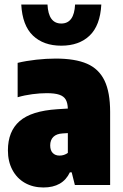

<svg xmlns="http://www.w3.org/2000/svg" viewBox="-20 -818 544 849"><path d="M467 -323V0H311L297 -56H289Q257.5 11 172 11Q126 11 90.2 -9.2Q54.5 -29.5 34.8 -66.8Q15 -104 15 -153Q15 -237 66.5 -282.2Q118 -327.5 233 -335L280 -338Q279 -363.5 270.5 -378Q262 -392.5 242.2 -399.2Q222.5 -406 187 -406Q157 -406 122.8 -401.5Q88.5 -397 58 -388V-540Q95 -549 140 -554Q185 -559 226 -559Q312.5 -559 364.8 -536.2Q417 -513.5 442 -462Q467 -410.5 467 -323ZM280 -142V-229.5L257 -228Q230 -226.5 216 -212.8Q202 -199 202 -175Q202 -153 213.2 -141.5Q224.5 -130 243 -130Q264 -130 280 -142ZM74 -798H190Q194 -714 251 -714Q308 -714 312 -798H428Q423 -705 376.2 -660.5Q329.5 -616 251 -616Q172.5 -616 125.8 -660.5Q79 -705 74 -798Z"/></svg>

Font: Encode Sans Condensed Black
Style: Regular
Weight: 900
Width: 3
Designer: Multiple Designers
Foundry: Impallari Type
Version: Version 2.000